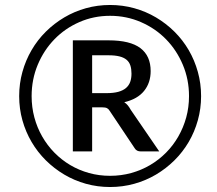

<svg xmlns="http://www.w3.org/2000/svg" viewBox="-20 -744 871 771"><path d="M408 -370Q435.5 -370 454.8 -375.2Q474 -380.5 485.8 -390.5Q497.5 -400.5 502.8 -415Q508 -429.5 508 -448.5Q508 -467 503.5 -481Q499 -495 488.2 -504Q477.5 -513 459.8 -517.5Q442 -522 416 -522H350V-370ZM416 -582Q502.5 -582 543.8 -550.8Q585 -519.5 585 -458.5Q585 -411.5 558.5 -378.8Q532 -346 479 -333.5Q487.5 -328 493.5 -320.5Q499.5 -313 505 -303L619.5 -136H545Q528.5 -136 521 -148.5L420 -299.5Q416 -306.5 409.5 -309.8Q403 -313 390 -313H350V-136H272.5V-582ZM422 -38Q466 -38 506.8 -49.2Q547.5 -60.5 582.8 -81.2Q618 -102 646.8 -131Q675.5 -160 696 -195.8Q716.5 -231.5 727.8 -272.5Q739 -313.5 739 -358Q739 -425 714.2 -483.8Q689.5 -542.5 646.8 -586.2Q604 -630 546 -655.2Q488 -680.5 422 -680.5Q356 -680.5 298.5 -655.2Q241 -630 198.5 -586.2Q156 -542.5 131.5 -483.8Q107 -425 107 -358Q107 -313.5 118 -272.5Q129 -231.5 149.5 -195.8Q170 -160 198.5 -131Q227 -102 262 -81.2Q297 -60.5 337.5 -49.2Q378 -38 422 -38ZM422 -724Q472.5 -724 519.2 -711Q566 -698 606.5 -674Q647 -650 680.5 -616.8Q714 -583.5 737.8 -542.8Q761.5 -502 774.5 -455.2Q787.5 -408.5 787.5 -358Q787.5 -308 774.5 -261.2Q761.5 -214.5 737.8 -174Q714 -133.5 680.5 -100.2Q647 -67 606.5 -43Q566 -19 519.2 -6Q472.5 7 422 7Q371.5 7 325 -6Q278.5 -19 238 -43Q197.5 -67 164 -100.2Q130.5 -133.5 106.8 -174Q83 -214.5 70 -261Q57 -307.5 57 -358Q57 -408.5 70 -455.2Q83 -502 106.8 -542.8Q130.5 -583.5 164 -616.8Q197.5 -650 238 -674Q278.5 -698 325 -711Q371.5 -724 422 -724Z"/></svg>

Font: Lato 2
Style: Italic
Weight: 400
Italic angle: -7°
Designer: Lukasz Dziedzic with Adam Twardoch and Botio Nikoltchev
Foundry: tyPoland Lukasz Dziedzic
Version: Version 2.015; 2015-08-06; http://www.latofonts.com/